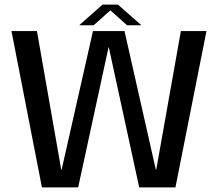

<svg xmlns="http://www.w3.org/2000/svg" viewBox="-20 -809 952 829"><path d="M161 0H317.5L448.5 -604H450L581 0H737.5L871.5 -675H761L654.5 -76H653L517.5 -675H381.5L246 -76H244.5L139.5 -675H29.5ZM322 -700H384.5L456.5 -764.5L528.5 -700H590.5L489.5 -789H422.5Z"/></svg>

Font: Anybody Thin
Style: Regular
Weight: 400
Version: Version 1.113;gftools[0.9.25]